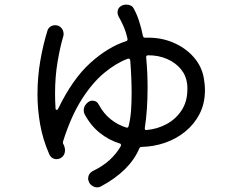

<svg xmlns="http://www.w3.org/2000/svg" viewBox="-20 -780 1040 830"><path d="M861 -443Q863 -430 864.5 -417Q866 -404 866 -391Q866 -333 843 -288Q820 -243 780.5 -211Q741 -179 692.5 -162.5Q644 -146 593 -145Q585 -145 582 -138Q541 -41 416 26Q409 30 400 30Q390 30 380 24Q370 18 365 8Q364 4 362.5 0.5Q361 -3 361 -7Q361 -31 384 -42Q425 -62 454 -88.5Q483 -115 502 -148Q503 -150 503 -153Q503 -159 497 -160Q451 -174 411.5 -205.5Q372 -237 346 -286Q342 -293 342 -303Q342 -325 363 -340Q371 -345 378 -345Q399 -345 408 -326Q428 -289 458.5 -264.5Q489 -240 525 -229Q527 -229 527.5 -228.5Q528 -228 529 -228Q534 -228 536 -235Q544 -267 546.5 -302.5Q549 -338 549 -377Q549 -444 543 -519Q541 -529 532 -526Q481 -507 429.5 -464Q378 -421 332.5 -349Q287 -277 253 -170Q252 -167 252 -164Q252 -161 253 -158Q257 -153 258 -147Q261 -140 261 -131Q261 -107 241 -96Q234 -92 225 -92Q203 -92 193 -113Q165 -177 153.5 -242.5Q142 -308 142 -372Q142 -446 154 -516Q166 -586 185 -647Q188 -658 197.5 -664.5Q207 -671 218 -671Q235 -671 245 -659.5Q255 -648 255 -633Q255 -630 254.5 -627Q254 -624 253 -621Q240 -578 229 -513.5Q218 -449 218 -375Q218 -359 218.5 -344Q219 -329 220 -313Q220 -305 225 -305Q229 -305 232 -311Q294 -439 370.5 -508Q447 -577 525 -602Q533 -604 531 -613Q524 -644 513.5 -667.5Q503 -691 493 -708Q488 -718 488 -726Q488 -746 505 -755Q514 -760 526 -760Q536 -760 545 -756Q554 -752 558 -743Q571 -720 581 -689.5Q591 -659 598 -624Q600 -616 610 -617Q674 -619 727.5 -596.5Q781 -574 816.5 -534Q852 -494 861 -443ZM606 -227V-225Q606 -216 614 -218Q660 -222 700 -243.5Q740 -265 765 -303Q790 -341 790 -394Q790 -400 790 -405.5Q790 -411 789 -417Q785 -453 762 -481Q739 -509 702.5 -525Q666 -541 621 -541Q610 -541 612 -530Q618 -467 618 -402Q618 -354 615 -309.5Q612 -265 606 -227Z"/></svg>

Font: Kiwi Maru
Style: Regular
Weight: 400
Designer: Hiroki-Chan
Version: Version 1.100